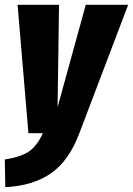

<svg xmlns="http://www.w3.org/2000/svg" viewBox="-45 -553 552 797"><path d="M284 1Q241 115 166.5 166.5Q92 218 -23 224L-25 109Q40 99 74 76.5Q108 54 133 0H73L28 -533H200L194 -108L311 -533H487Z"/></svg>

Font: Fira Sans Extra Condensed ExtraBold
Style: Italic
Weight: 800
Width: 3
Italic angle: -8°
Designer: Carrois Corporate & Edenspiekermann AG
Foundry: Carrois Corporate GbR & Edenspiekermann AG
Version: Version 4.203